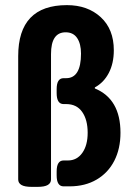

<svg xmlns="http://www.w3.org/2000/svg" viewBox="-20 -727 510 749"><path d="M104 2Q76 2 63.5 -5.5Q51 -13 51 -27V-508Q51 -707 241 -707Q322 -707 373 -660Q424 -613 424 -531Q424 -480 404.5 -442.5Q385 -405 350 -386V-382Q450 -341 450 -209Q450 -147 426 -100Q402 -53 357 -26.5Q312 0 251 0H228Q201 0 201 -43V-58Q201 -101 228 -101H245Q280 -101 301 -130.5Q322 -160 322 -209Q322 -260 300.5 -290.5Q279 -321 238 -321H228Q201 -321 201 -364V-379Q201 -422 228 -422H238Q296 -422 296 -518Q296 -556 281 -578.5Q266 -601 236 -601Q179 -601 179 -516V-27Q179 -13 166.5 -5.5Q154 2 126 2Z"/></svg>

Font: Asap Condensed SemiBold
Style: Regular
Weight: 600
Width: 3
Designer: Pablo Cosgaya
Foundry: Omnibus-Type
Version: Version 3.001; ttfautohint (v1.8.4.7-5d5b)